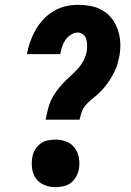

<svg xmlns="http://www.w3.org/2000/svg" viewBox="-20 -763 540 791"><path d="M168 -270Q172 -290 176.5 -309.5Q181 -329 189.5 -348Q198 -367 210.5 -384.5Q223 -402 237.5 -417.5Q252 -433 268 -447.5Q284 -462 298.5 -477.5Q313 -493 323 -511.5Q333 -530 337 -550Q339 -563 339 -576Q339 -589 335.5 -601Q332 -613 322.5 -621Q313 -629 300 -629Q286 -629 272 -620Q258 -611 249 -597.5Q240 -584 235.5 -569.5Q231 -555 228 -540H91Q95 -565 104 -590Q113 -615 126 -638.5Q139 -662 158 -682.5Q177 -703 200.5 -717Q224 -731 249.5 -737Q275 -743 300 -743Q328 -743 354.5 -738Q381 -733 403.5 -719.5Q426 -706 441.5 -685.5Q457 -665 465.5 -640Q474 -615 475.5 -588Q477 -561 472 -533Q469 -518 465 -503Q461 -488 454.5 -474Q448 -460 440 -446Q432 -432 422.5 -419Q413 -406 402 -394Q391 -382 378.5 -371Q366 -360 353.5 -350Q341 -340 331 -327.5Q321 -315 316 -300Q311 -285 308 -270ZM208 8Q185 8 163.5 -0.5Q142 -9 129 -26.5Q116 -44 112.5 -67Q109 -90 113 -114Q115 -130 123.5 -145Q132 -160 146 -170.5Q160 -181 176.5 -184.5Q193 -188 209 -188Q232 -188 253.5 -179.5Q275 -171 288 -153.5Q301 -136 305 -113Q309 -90 305 -66Q302 -50 293.5 -35Q285 -20 271.5 -9.5Q258 1 241 4.5Q224 8 208 8Z"/></svg>

Font: Iosevka Curly Slab Heavy
Style: Italic
Weight: 900
Italic angle: -9°
Monospace: yes
Designer: Belleve Invis
Foundry: Belleve Invis
Version: Version 22.1.2; ttfautohint (v1.8.4)